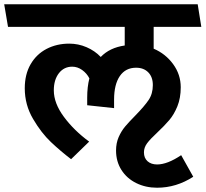

<svg xmlns="http://www.w3.org/2000/svg" viewBox="-55 -711 971 907"><path d="M800.8 22 857.9 124Q777.8 175.8 687 175.8Q632.8 175.8 588.4 153.8Q543.9 131.8 518.6 91.8Q493.2 51.8 493.2 0Q493.2 -35.2 505.6 -63.5Q518.1 -91.8 536.1 -113.3Q554.2 -134.8 585 -166Q627 -209 647 -238.5Q667 -268.1 667 -309.1Q667 -347.2 645.5 -369.1Q624 -391.1 587.9 -391.1Q538.1 -391.1 511 -351.6Q483.9 -312 483.9 -240.2V-200.2L356.9 -213.9V-250Q356.9 -300.8 367.2 -340.8Q355 -364.7 333 -380.4Q311 -396 286.1 -396Q247.1 -396 223.1 -365Q199.2 -334 199.2 -284.2Q199.2 -223.1 247.1 -158.7Q294.9 -94.2 366.2 -42L280.8 41Q231 2.9 185.5 -40Q140.1 -83 101.1 -149.4Q62 -215.8 62 -293.9Q62 -359.9 89.6 -407.5Q117.2 -455.1 165 -480Q212.9 -504.9 272 -504.9Q314.9 -504.9 354 -488Q393.1 -471.2 420.9 -441.9Q462.9 -485.8 534.2 -496.1V-584H-17.1L-35.2 -690.9H878.9L896 -584H670.9V-481Q727.1 -457 762.9 -408Q798.8 -358.9 798.8 -298.8Q798.8 -248 783 -209Q767.1 -169.9 744.6 -143.6Q722.2 -117.2 688 -85Q654.8 -54.2 639.9 -34.2Q625 -14.2 625 8.8Q625 35.6 642.1 50.8Q659.2 65.9 687 65.9Q735.8 65.9 800.8 22Z"/></svg>

Font: Kadwa
Style: Regular
Weight: 400
Designer: Sol Matas
Foundry: Sol Matas
Version: Version 1.000;PS 001.000;hotconv 1.0.70;makeotf.lib2.5.58329